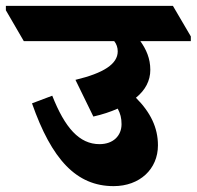

<svg xmlns="http://www.w3.org/2000/svg" viewBox="-92 -647 670 654"><path d="M295 -13C384 -13 446 -71 446 -152C446 -212 421 -264 371 -314C403 -340 420 -372 420 -409C420 -448 406 -479 386 -507H558V-523L497 -627H-72V-612L-11 -507H297C305 -497 309 -485 309 -472C309 -429 261 -398 165 -375L226 -250C257 -257 284 -266 309 -277C318 -260 322 -245 322 -224C322 -185 294 -156 247 -156C178 -156 129 -212 86 -321L17 -295C84 -104 168 -13 295 -13Z"/></svg>

Font: Noto Serif Devanagari SemiCondensed Black
Style: Regular
Weight: 900
Width: 4
Designer: Universal Thirst, Indian Type Foundry and the Monotype Design Team
Foundry: Monotype Imaging Inc.
Version: Version 2.004